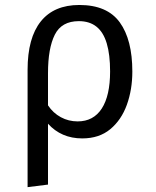

<svg xmlns="http://www.w3.org/2000/svg" viewBox="-20 -558 640 790"><path d="M306.5 -537.5Q421 -537.5 472.8 -466Q524.5 -394.5 524.5 -263.5Q524.5 -189.5 502 -127Q479.5 -64.5 433.8 -26.5Q388 11.5 318.5 11.5Q275 11.5 239.8 -3.8Q204.5 -19 177.5 -49V201.5L93.5 212V-270.5Q93.5 -402 147.8 -469.8Q202 -537.5 306.5 -537.5ZM304.5 -471Q233.5 -471 205.5 -415.2Q177.5 -359.5 177.5 -257V-124.5Q198.5 -93 230.2 -75.8Q262 -58.5 299.5 -58.5Q364.5 -58.5 398.8 -111.5Q433 -164.5 433 -264Q433 -333.5 419.2 -379.5Q405.5 -425.5 377 -448.2Q348.5 -471 304.5 -471Z"/></svg>

Font: Fira Code Light
Style: Regular
Weight: 400
Monospace: yes
Version: Version 5.002